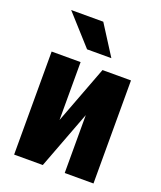

<svg xmlns="http://www.w3.org/2000/svg" viewBox="-139 -837 774 925"><g transform="rotate(20 248.5 -374.5)"><path d="M193.4 -231.4 305.7 -528.3H451.7V0H304.2V-296.9L191.9 0H44.9V-528.3H193.4ZM229.5 -748.5 326.2 -596.7H201.7L64.9 -748.5Z"/></g></svg>

Font: Roboto Condensed ExtraBold
Style: Regular
Weight: 800
Designer: Christian Robertson
Foundry: Google
Version: Version 3.008; 2023